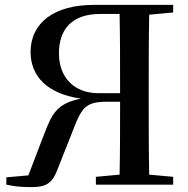

<svg xmlns="http://www.w3.org/2000/svg" viewBox="-20 -755 769 785"><path d="M372 0H688V-32L590 -41C588 -140 588 -241 588 -342V-393C588 -495 588 -595 590 -695L688 -704V-735H363C202 -735 105 -662 105 -542C105 -446 171 -371 311 -352C209 -331 192 -288 158 -200L96 -38L6 -30V0C42 8 72 10 111 10C175 10 196 -12 215 -62L279 -224C315 -319 334 -339 418 -339H471C471 -236 471 -138 469 -41L372 -32ZM471 -374H383C283 -374 221 -438 221 -537C221 -638 277 -698 390 -698H469C471 -600 471 -498 471 -374Z"/></svg>

Font: Noto Serif CJK JP SemiBold
Style: Regular
Weight: 600
Designer: Ryoko NISHIZUKA 西塚涼子 (kana & ideographs); Frank Grießhammer (Latin, Greek & Cyrillic); Wenlong ZHANG 张文龙 (bopomofo); San
Foundry: Adobe
Version: Version 2.001;hotconv 1.1.0;makeotfexe 2.6.0